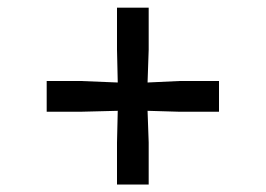

<svg xmlns="http://www.w3.org/2000/svg" viewBox="-20 -564 709 512"><path d="M292 -72V-184L294 -268.5L194.5 -266H104.5V-348H194.5L294 -344L292 -431.5V-543.5H376.5V-431.5L373.5 -344L459 -348H564V-266H459L373.5 -268.5L376.5 -184V-72Z"/></svg>

Font: Merriweather 60pt ExtraBold
Style: Regular
Weight: 800
Version: Version 2.100